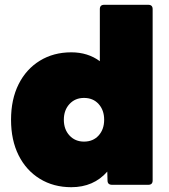

<svg xmlns="http://www.w3.org/2000/svg" viewBox="-20 -770 706 800"><path d="M277 10Q203 10 146 -25Q89 -60 57.5 -123Q26 -186 26 -271Q26 -356 57.5 -419Q89 -482 146 -517Q203 -552 277 -552Q346 -552 396 -515V-732Q396 -750 414 -750H598Q616 -750 616 -732V-18Q616 0 598 0H447Q428 0 428 -18L427 -55Q370 10 277 10ZM330 -180Q368 -180 391 -205.5Q414 -231 414 -271Q414 -311 391 -336.5Q368 -362 330 -362Q293 -362 269.5 -336.5Q246 -311 246 -271Q246 -231 269.5 -205.5Q293 -180 330 -180Z"/></svg>

Font: LINE Seed Sans App Heavy
Style: Regular
Weight: 900
Designer: LINE VX Design & Dalton Maag Ltd & Sandoll Inc
Foundry: Dalton Maag Ltd
Version: Version 1.003